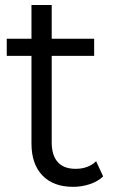

<svg xmlns="http://www.w3.org/2000/svg" viewBox="-20 -733 447 759"><path d="M268.9 5.6Q191.1 5.6 147.8 -39.4Q104.4 -84.4 104.4 -165.6V-512.2H6.7V-580H104.4V-713.3H184.4V-580H352.2V-512.2H184.4V-170Q184.4 -118.9 208.3 -92.2Q232.2 -65.6 278.9 -65.6Q328.9 -65.6 360 -95.6L387.8 -35.6Q366.7 -15.6 335 -5Q303.3 5.6 268.9 5.6Z"/></svg>

Font: Paperlogy 4 Regular
Style: Regular
Weight: 400
Designer: redesigned by Lee Juim, glyphs from Gmarket Sans & Montserrat
Foundry: PT&
Version: Version 1.001